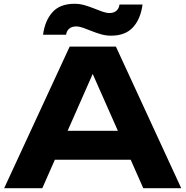

<svg xmlns="http://www.w3.org/2000/svg" viewBox="-20 -997 983 1017"><path d="M208 -151V-304H726V-151ZM594 -750 940 0H739L442 -671H500L204 0H2L349 -750ZM208 -813Q218 -888 258 -932.5Q298 -977 375 -977Q402 -977 428 -969.5Q454 -962 477.5 -952.5Q501 -943 522 -935.5Q543 -928 560 -928Q582 -928 596 -939.5Q610 -951 613 -973H735Q725 -897 684.5 -852.5Q644 -808 568 -808Q541 -808 515 -815.5Q489 -823 465.5 -832.5Q442 -842 421 -849.5Q400 -857 383 -857Q361 -857 347 -845.5Q333 -834 330 -813Z"/></svg>

Font: Unbounded SemiBold
Style: Regular
Weight: 600
Designer: Luke Prowse, Jean-Baptiste Morizot, Fátima Lázaro, Florian Runge
Foundry: NaN
Version: Version 1.700